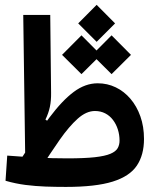

<svg xmlns="http://www.w3.org/2000/svg" viewBox="-20 -754 626 778"><path d="M247.1 3.4Q205.6 3.4 164.8 2Q124 0.5 83.5 -4.6Q43 -9.8 2.4 -21.5L9.3 -123.5Q71.8 -118.7 131.1 -115.5Q190.4 -112.3 252.9 -112.3Q321.8 -112.3 363.8 -116.9Q405.8 -121.6 427.5 -130.9Q449.2 -140.1 456.8 -153.6Q464.4 -167 464.4 -184.1Q464.4 -208 457.5 -229.5Q450.7 -251 437.7 -268.1Q424.8 -285.2 406.2 -294.7Q387.7 -304.2 364.7 -304.2Q329.6 -304.2 294.7 -272.9Q259.8 -241.7 221.7 -187.3Q183.6 -132.8 138.2 -61.5L60.1 -102.1Q127.9 -208 180.2 -277.6Q232.4 -347.2 279.1 -381.8Q325.7 -416.5 376 -416.5Q415 -416.5 449 -400.1Q482.9 -383.8 508.5 -353.8Q534.2 -323.7 548.8 -282.5Q563.5 -241.2 563.5 -190.9Q563.5 -126 534.4 -82.8Q505.4 -39.6 436.5 -18.1Q367.7 3.4 247.1 3.4ZM82.5 -91.8 74.2 -693.4H183.6L187 -377.9Q187.5 -346.2 182.1 -320.8Q176.8 -295.4 164.1 -269.5L186 -254.4ZM371.6 -584.5 296.9 -659.2 371.6 -734.4 446.3 -659.2ZM432.1 -453.6 353.5 -531.7 432.1 -610.8 510.7 -531.7ZM310.1 -453.6 231.4 -531.7 310.1 -610.8 388.7 -531.7Z"/></svg>

Font: Cascadia Mono Medium
Style: Regular
Weight: 500
Monospace: yes
Designer: Aaron Bell
Foundry: Saja Typeworks
Version: Version 2407.024